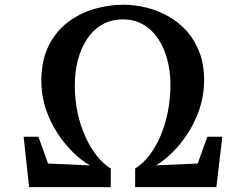

<svg xmlns="http://www.w3.org/2000/svg" viewBox="-20 -772 1014 792"><path d="M100 0 77.5 -208H138.5L178 -97.5L352 -89.5Q319 -107.5 283.8 -141.2Q248.5 -175 218.2 -220.8Q188 -266.5 169.2 -321.8Q150.5 -377 150.5 -439Q151 -524 181 -583.8Q211 -643.5 260.5 -680.8Q310 -718 369.5 -735.2Q429 -752.5 488 -752.5Q535.5 -752.5 583.2 -740.8Q631 -729 674 -705Q717 -681 750.2 -644Q783.5 -607 802.8 -556.2Q822 -505.5 822 -440.5Q822 -379 803.5 -324Q785 -269 755.5 -223.2Q726 -177.5 691.5 -143.5Q657 -109.5 624 -90L795.5 -97.5L835.5 -208H897L872.5 0H537.5V-77Q569 -96.5 595.5 -130.5Q622 -164.5 641.5 -209.8Q661 -255 672 -309.2Q683 -363.5 683 -423.5Q683 -476.5 670.5 -524.8Q658 -573 633.2 -610.8Q608.5 -648.5 571.8 -670.2Q535 -692 487.5 -692Q438.5 -692 401.2 -670.5Q364 -649 339 -611Q314 -573 301.2 -524Q288.5 -475 288.5 -419.5Q288.5 -360 300.2 -306Q312 -252 332.8 -206.8Q353.5 -161.5 380.2 -128.2Q407 -95 437 -77V0Z"/></svg>

Font: Merriweather 36pt
Style: Bold
Weight: 700
Designer: Eben Sorkin
Foundry: Eben Sorkin
Version: Version 2.100